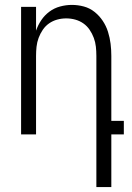

<svg xmlns="http://www.w3.org/2000/svg" viewBox="-20 -548 540 783"><path d="M373 215V-320Q373 -339 371 -357.5Q369 -376 362.5 -393.5Q356 -411 345.5 -426.5Q335 -442 320 -452.5Q305 -463 287 -468Q269 -473 250 -473Q231 -473 213 -468Q195 -463 180 -452.5Q165 -442 154.5 -426.5Q144 -411 137.5 -393.5Q131 -376 129 -357.5Q127 -339 127 -320V0H66V-520H127V-423Q135 -446 148.5 -466Q162 -486 181.5 -500.5Q201 -515 225 -521.5Q249 -528 273 -528Q298 -528 322 -521.5Q346 -515 365.5 -499.5Q385 -484 399 -463Q413 -442 420.5 -418Q428 -394 431 -369.5Q434 -345 434 -320V-55H485V0H434V215Z"/></svg>

Font: Iosevka Term Curly Light
Style: Regular
Weight: 300
Designer: Belleve Invis
Foundry: Belleve Invis
Version: Version 32.3.0